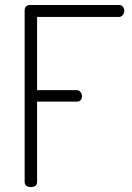

<svg xmlns="http://www.w3.org/2000/svg" viewBox="-20 -751 532 771"><path d="M79 -21V-709Q79 -731 103 -731H458Q468 -731 473.5 -724Q479 -717 479 -708Q479 -698 473 -690.5Q467 -683 458 -683H129V-389H288Q297 -389 303 -382Q309 -375 309 -365Q309 -343 288 -343H129V-21Q129 0 104 0Q79 0 79 -21Z"/></svg>

Font: Terminal Dosis
Style: Light
Weight: 300
Designer: EdgarTolentino, PabloImpallari, IginoMarini
Foundry: EdgarTolentino, PabloImpallari, IginoMarini
Version: Version 1.006